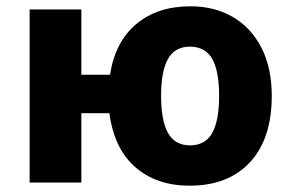

<svg xmlns="http://www.w3.org/2000/svg" viewBox="-20 -579 926 609"><path d="M581 10Q477 10 409.5 -48.5Q342 -107 327 -220H238V0H74V-549H238V-342H329Q345 -446 412 -502.5Q479 -559 584 -559Q660 -559 718 -525.5Q776 -492 809 -428Q842 -364 842 -275Q842 -139 773 -64.5Q704 10 581 10ZM583 -118Q631 -118 653 -157Q675 -196 675 -275Q675 -354 653 -392.5Q631 -431 582 -431Q535 -431 513 -392.5Q491 -354 491 -275Q491 -196 513 -157Q535 -118 583 -118Z"/></svg>

Font: Noto Sans UI ExtraBold
Style: Regular
Weight: 800
Designer: Monotype Design Team
Foundry: Monotype Imaging Inc.
Version: Version 1.001